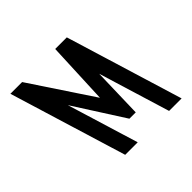

<svg xmlns="http://www.w3.org/2000/svg" viewBox="-160 -849 1030 1030"><g transform="rotate(-45 355.0 -333.5)"><path d="M576 0H671L467 -667H379L363.6 -312L128 -667H39L243 0H338L213.8 -406L396 -121H444L451.8 -406Z"/></g></svg>

Font: Din Kursivschrift
Style: LeftEng
Weight: 400
Version: Version 1.089